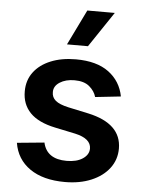

<svg xmlns="http://www.w3.org/2000/svg" viewBox="-55 -823 659 878"><g transform="rotate(5 274.5 -384.0)"><path d="M497.2 -401.3 380 -388.5Q372.5 -415.5 348.2 -436.1Q323.9 -456.7 279.5 -456.7Q239.3 -456.7 212.2 -439.3Q185 -421.9 185.4 -394.2Q185 -370.4 202.9 -355.3Q220.9 -340.2 262.4 -331L355.5 -311.1Q508.5 -277.7 508.9 -163.4Q508.9 -111.9 479 -72.6Q449.2 -33.4 396.7 -11.4Q344.1 10.7 275.9 10.7Q175.4 10.7 114.7 -31.6Q54 -73.9 41.9 -148.8L167.3 -160.9Q183.9 -86.3 275.6 -86.3Q321.4 -86.3 349.3 -104.9Q377.1 -123.6 377.1 -151.6Q377.1 -197.4 303.6 -213.8L210.6 -233.3Q132.1 -249.6 94.5 -288.5Q56.8 -327.4 57.2 -387.1Q57.2 -437.5 84.9 -474.6Q112.6 -511.7 162.3 -532.1Q212 -552.6 277.7 -552.6Q373.6 -552.6 428.8 -511.5Q484 -470.5 497.2 -401.3ZM230.8 -617.2 310 -779.5H436.1L327.1 -617.2Z"/></g></svg>

Font: Inter UI Semi Bold
Style: Regular
Weight: 600
Designer: Rasmus Andersson
Foundry: rsms
Version: 3.2;8d6f07862